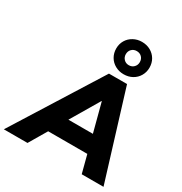

<svg xmlns="http://www.w3.org/2000/svg" viewBox="-285 -1178 1274 1343"><g transform="rotate(30 351.5 -506.5)"><path d="M-60 0 382 -705H528L745 0H569L522 -180L573 -143H173L235 -176L131 0ZM433 -513 278 -251 256 -284H536L505 -247L435 -513ZM472 -752Q435 -752 404 -769Q373 -786 355.5 -816Q338 -846 338 -883Q338 -920 355.5 -949.5Q373 -979 404 -996Q435 -1013 472 -1013Q511 -1013 541.5 -996Q572 -979 589.5 -949.5Q607 -920 607 -882Q607 -846 589.5 -816Q572 -786 541.5 -769Q511 -752 472 -752ZM472 -825Q497 -825 513 -841.5Q529 -858 529 -882Q529 -907 513 -923Q497 -939 472 -939Q448 -939 432 -923Q416 -907 416 -882Q416 -858 432 -841.5Q448 -825 472 -825Z"/></g></svg>

Font: Nunito Sans 12pt Black
Style: Italic
Weight: 900
Italic angle: -9°
Designer: Vernon Adams
Foundry: Vernon Adams
Version: Version 3.101;gftools[0.9.27]